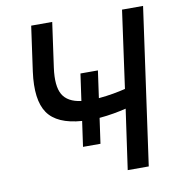

<svg xmlns="http://www.w3.org/2000/svg" viewBox="-79 -773 788 845"><g transform="rotate(-10 315.0 -350.0)"><path d="M462 -268Q438 -262 407 -256.5Q376 -251 342 -248L326 -135H248L264 -248Q153 -256 112 -315.5Q71 -375 88 -500L116 -700H210L182 -500Q171 -420 193 -381.5Q215 -343 276 -335L293 -455H371L354 -334Q388 -337 419 -342.5Q450 -348 474 -354L522 -700H616L518 0H424Z"/></g></svg>

Font: Retni Sans Medium
Style: Italic
Weight: 500
Italic angle: -8°
Designer: Vitaly Kuzmin
Foundry: ParaType Ltd.
Version: Version 1.00;June 10, 2019;FontCreator 11.5.0.2425 64-bit; t